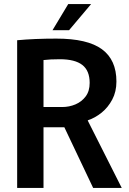

<svg xmlns="http://www.w3.org/2000/svg" viewBox="-20 -920 631 940"><path d="M64 -723Q150 -731 256 -731Q408 -731 479 -679Q550 -627 550 -521Q550 -471 529.5 -432.5Q509 -394 477.5 -368.5Q446 -343 410 -331V-329L576 0H436L295 -297H193V0H64ZM284 -396Q319 -396 349.5 -409Q380 -422 399.5 -448Q419 -474 419 -514Q419 -574 383 -602Q347 -630 273 -630Q225 -630 193 -626V-396ZM237 -772 314 -900H426L318 -772Z"/></svg>

Font: Murecho Medium
Style: Regular
Weight: 500
Designer: Neil Summerour
Foundry: Positype
Version: Version 1.010; ttfautohint (v1.8.3)